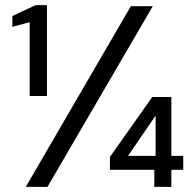

<svg xmlns="http://www.w3.org/2000/svg" viewBox="-20 -724 746 744"><path d="M95 -352V-638L28 -620V-662L118 -704H162V-352ZM80 0 487 -700H572L164 0ZM578 0V-66H406V-116L570 -348H644V-120H690V-66H644V0ZM476 -120H583V-276Z"/></svg>

Font: DM Sans 9pt
Style: Regular
Weight: 400
Designer: Colophon Foundry, Jonny Pinhorn
Foundry: Colophon Foundry
Version: Version 4.004;gftools[0.9.30]